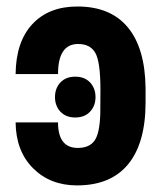

<svg xmlns="http://www.w3.org/2000/svg" viewBox="-20 -558 502 588"><path d="M157.7 -183.1Q157.7 -105 218.3 -105Q253.4 -105 269.3 -127Q285.2 -148.9 287.1 -208.5L287.6 -282.7Q287.6 -367.7 272.2 -395.5Q256.8 -423.3 219.2 -423.3Q157.7 -423.3 157.7 -331.1H27.8Q28.8 -430.2 79.1 -484.1Q129.4 -538.1 216.8 -538.1Q318.4 -538.1 371.3 -474.4Q424.3 -410.6 425.8 -288.6V-244.6Q425.8 -120.1 372.6 -55.2Q319.3 9.8 215.8 9.8Q133.8 9.8 81.3 -42.7Q28.8 -95.2 27.8 -183.1ZM210.4 -198.2Q181.6 -198.2 165 -216.1Q148.4 -233.9 148.4 -260.7Q148.4 -287.6 165 -305.4Q181.6 -323.2 210.4 -323.2Q239.3 -323.2 255.9 -305.4Q272.5 -287.6 272.5 -260.7Q272.5 -233.9 255.9 -216.1Q239.3 -198.2 210.4 -198.2Z"/></svg>

Font: Roboto Condensed
Style: Bold
Weight: 700
Designer: Google
Version: Version 2.134; 2016